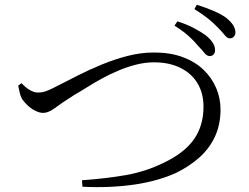

<svg xmlns="http://www.w3.org/2000/svg" viewBox="-20 -814 1040 801"><path d="M857 -580Q844 -579 833 -593Q822 -607 806 -623Q790 -643 766.5 -664Q743 -685 708 -707L720 -725Q758 -713 787.5 -697.5Q817 -682 838 -667Q876 -636 877 -608Q878 -596 872.5 -588.5Q867 -581 857 -580ZM322 -62Q422 -69 505 -83.5Q588 -98 663 -135Q748 -175 788.5 -232Q829 -289 829 -369Q829 -425 804 -466.5Q779 -508 732.5 -531Q686 -554 622 -554Q586 -554 548.5 -544.5Q511 -535 474 -519.5Q437 -504 403.5 -485.5Q370 -467 341.5 -449Q313 -431 290 -418Q235 -383 208.5 -363Q182 -343 160 -343Q145 -343 127 -352Q109 -361 94.5 -375Q80 -389 72 -401Q65 -414 62 -428Q59 -442 56 -457L70 -467Q86 -449 104 -438.5Q122 -428 137 -428Q147 -428 157 -429.5Q167 -431 183 -438Q199 -445 226 -459Q261 -477 306.5 -500Q352 -523 404 -544.5Q456 -566 511.5 -580.5Q567 -595 623 -595Q691 -595 743 -575.5Q795 -556 829.5 -522.5Q864 -489 882 -446.5Q900 -404 900 -357Q900 -293 876 -242.5Q852 -192 809.5 -155Q767 -118 713 -92Q680 -77 637 -64.5Q594 -52 544 -44.5Q494 -37 438.5 -34.5Q383 -32 324 -35ZM939 -654Q928 -654 917.5 -667.5Q907 -681 889 -699Q871 -718 848 -736.5Q825 -755 791 -776L801 -794Q840 -782 871 -768.5Q902 -755 922 -741Q941 -726 951 -711.5Q961 -697 962 -681Q963 -670 956.5 -662Q950 -654 939 -654Z"/></svg>

Font: Noto Serif JP ExtraLight
Style: Regular
Weight: 400
Version: Version 2.003-H1;hotconv 1.1.1;makeotfexe 2.6.0